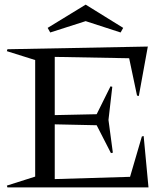

<svg xmlns="http://www.w3.org/2000/svg" viewBox="-20 -814 717 834"><path d="M9.8 -7.8 132.8 -46.9V-553.2L9.8 -591.8L12.2 -600.1L622.1 -611.8L583 -397L575.2 -398.9L541 -561L217.8 -566.9V-314L399.9 -317.9L460 -439L467.8 -437L451.2 -293L470.2 -150.9L461.9 -148.9L399.9 -270L217.8 -273.9V-36.1L544.9 -45.9L596.2 -221.2L604 -223.1L625 0H12.2ZM187 -692.9 352.1 -793.9 515.1 -692.9 503.9 -672.9 352.1 -722.2 198.2 -672.9Z"/></svg>

Font: Halibut
Style: Regular
Weight: 400
Designer: Matteo Maggi
Foundry: Collletttivo
Version: Version 3.080 | FøM Fix